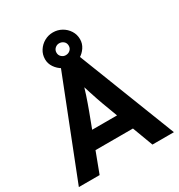

<svg xmlns="http://www.w3.org/2000/svg" viewBox="-209 -1053 1114 1193"><g transform="rotate(-30 348.0 -456.5)"><path d="M7 0 282 -700H416L689 0H535L394 -377Q388 -393 379.5 -418Q371 -443 362 -471Q353 -499 345 -524.5Q337 -550 333 -567H360Q354 -545 346.5 -520.5Q339 -496 331 -470.5Q323 -445 314 -421Q305 -397 297 -374L156 0ZM135 -147 184 -267H505L555 -147ZM222 -792Q222 -826 239.5 -853.5Q257 -881 285.5 -897Q314 -913 347 -913Q381 -913 409.5 -897Q438 -881 455.5 -853.5Q473 -826 473 -792Q473 -761 455.5 -734.5Q438 -708 409.5 -691.5Q381 -675 347 -675Q315 -675 286.5 -691.5Q258 -708 240 -734.5Q222 -761 222 -792ZM392 -792Q392 -812 378.5 -823.5Q365 -835 347 -835Q330 -835 317 -823Q304 -811 304 -792Q304 -774 317 -762Q330 -750 347 -750Q366 -750 379 -762Q392 -774 392 -792Z"/></g></svg>

Font: Mach SemiBold
Style: Regular
Weight: 600
Version: Version 1.002